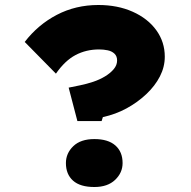

<svg xmlns="http://www.w3.org/2000/svg" viewBox="-20 -738 765 769"><path d="M290 -253 255 -387Q275 -391 301.5 -396.5Q328 -402 353.5 -410.5Q379 -419 400.5 -432Q422 -445 435.5 -461Q449 -477 449 -496Q449 -513 438.5 -523Q428 -533 411.5 -536.5Q395 -540 377 -540Q325 -540 282.5 -517.5Q240 -495 204 -443L79 -570Q132 -639 207.5 -678.5Q283 -718 374 -718Q451 -718 511.5 -691Q572 -664 606 -617Q640 -570 640 -511Q640 -470 620.5 -432Q601 -394 566 -361Q531 -328 487 -304Q443 -280 392 -269L387 -253ZM244 -85Q244 -124 273.5 -152.5Q303 -181 358 -181Q413 -181 442 -155.5Q471 -130 471 -85Q471 -46 441 -17.5Q411 11 358 11Q301 11 272.5 -14.5Q244 -40 244 -85Z"/></svg>

Font: Lexend Giga ExtraBold
Style: Regular
Weight: 800
Designer: Bonnie Shaver-Troup, Thomas Jockin
Foundry: Lexend
Version: Version 1.007